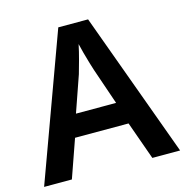

<svg xmlns="http://www.w3.org/2000/svg" viewBox="-106 -816 884 915"><g transform="rotate(-15 336.0 -358.5)"><path d="M534 0 467 -188H203L137 0H0L262 -717H409L671 0ZM374 -476Q370 -488 362 -514.5Q354 -541 346.5 -569Q339 -597 335 -615Q328 -581 317 -540.5Q306 -500 299 -476L237 -298H435Z"/></g></svg>

Font: Noto Sans Meetei Mayek SemiBold
Style: Regular
Weight: 600
Designer: Monotype Design Team and Neelakash Kshetrimayum
Foundry: Monotype Imaging Inc.
Version: Version 2.002; ttfautohint (v1.8.4.7-5d5b)